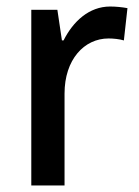

<svg xmlns="http://www.w3.org/2000/svg" viewBox="-20 -662 426 589"><path d="M318 -642C253 -642 204 -596 175 -538H170L156 -632H76V-93H178V-375C178 -479 238 -544 313 -544C328 -544 347 -542 360 -538L371 -637C355 -640 335 -642 318 -642Z"/></svg>

Font: Noto Sans Kannada UI SemiCondensed Medium
Style: Regular
Weight: 500
Width: 4
Designer: Jelle Bosma - Monotype Design Team
Foundry: Monotype Imaging Inc.
Version: Version 2.005